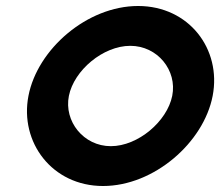

<svg xmlns="http://www.w3.org/2000/svg" viewBox="-20 -610 735 641"><path d="M75 -290C45 -135 154 11 324 11C494 11 660 -134 690 -290C720 -446 611 -590 441 -590C271 -590 105 -446 75 -290ZM210 -290C227 -375 324 -457 415 -457C506 -457 572 -375 555 -290C538 -205 441 -122 350 -122C259 -122 193 -205 210 -290Z"/></svg>

Font: Charger EcoBlack
Style: Obl
Weight: 1000
Designer: Jasper
Foundry: Cannot Into Space Fonts
Version: Version 1.1